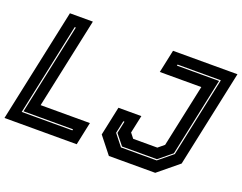

<svg xmlns="http://www.w3.org/2000/svg" viewBox="-122 -907 1401 1113"><g transform="rotate(20 579.0 -350.0)"><path d="M-12 0 137 -700H278.5L159.5 -141.5H463.5L433.5 0ZM70 -67H382.5L384 -74H78.5L197.5 -634H190.5ZM632 0 550.5 -103 588.5 -281.5H730L706.5 -172L730.5 -141.5H879.5L916.5 -172L999 -558.5H743L773 -700H1170.5L1043.5 -103L918 0ZM681 -70.5H901.5L987.5 -141L1092 -634H825L823.5 -627H1083.5L981 -143.5L900.5 -77.5H685L633 -142.5L649 -217.5H642L625.5 -140.5Z"/></g></svg>

Font: Tourney Thin ExtraBold
Style: Italic
Weight: 800
Italic angle: -12°
Version: Version 1.015